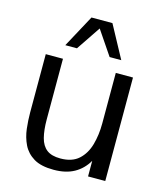

<svg xmlns="http://www.w3.org/2000/svg" viewBox="-110 -802 762 895"><g transform="rotate(15 271.0 -354.5)"><path d="M232.9 11.7Q171.9 11.7 136.7 -9.5Q101.6 -30.8 84.7 -65.4Q67.9 -100.1 63.2 -140.4Q58.6 -180.7 58.6 -218.8V-499.5H141.6V-207.5Q141.6 -155.3 150.9 -119.4Q160.2 -83.5 183.6 -65.4Q207 -47.4 249.5 -47.4Q305.7 -47.4 337.6 -76.2Q369.6 -105 383.1 -152.6Q396.5 -200.2 396.5 -255.4V-499.5H479.5V0H396.5V-75.2Q372.1 -33.2 331.8 -10.7Q291.5 11.7 232.9 11.7ZM135.7 -563.5 220.2 -719.7H321.3L405.8 -563.5H349.6L270.5 -680.2L191.9 -563.5Z"/></g></svg>

Font: Pontano Sans
Style: Regular
Weight: 400
Designer: Vernon Adams
Foundry: Vernon Adams
Version: Version 2.001